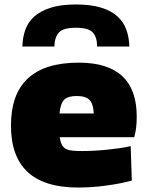

<svg xmlns="http://www.w3.org/2000/svg" viewBox="-20 -829 661 858"><path d="M80 -621Q81 -661 93 -695.5Q105 -730 133 -755Q161 -780 206.5 -794.5Q252 -809 319 -809Q386 -809 431.5 -795Q477 -781 504.5 -756Q532 -731 544.5 -696.5Q557 -662 558 -621H414Q414 -663 394.5 -684Q375 -705 319 -705Q263 -705 243.5 -684Q224 -663 223 -621ZM328 9Q29 9 29 -268Q29 -549 332 -549Q591 -549 591 -308Q591 -282 588.5 -260Q586 -238 580 -216H247Q250 -195 256 -183Q262 -171 273 -164.5Q284 -158 302 -156Q320 -154 347 -154Q371 -154 400 -155.5Q429 -157 458.5 -160Q488 -163 515.5 -167Q543 -171 564 -176L569 -22Q517 -8 453.5 0.5Q390 9 328 9ZM322 -400Q284 -400 267 -383.5Q250 -367 246 -322H399Q397 -365 380 -382.5Q363 -400 322 -400Z"/></svg>

Font: Plata Sans Black
Style: Regular
Weight: 900
Designer: Pablo Impallari, Andres Torresi, & Cristiano Sobral
Foundry: Pablo Impallari, Andres Torresi, & Cristiano Sobral
Version: Version 1.00;December 28, 2019;FontCreator 12.0.0.2547 64-bi